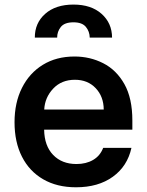

<svg xmlns="http://www.w3.org/2000/svg" viewBox="-20 -796 633 827"><path d="M307.5 10.7Q225.5 10.7 166 -23.8Q106.5 -58.2 74.6 -121.1Q42.6 -183.9 42.6 -269.5Q42.6 -353.7 74.6 -417.4Q106.5 -481.2 164.6 -516.9Q222.7 -552.6 300.8 -552.6Q367.9 -552.6 424.7 -523.6Q481.5 -494.7 515.8 -433.8Q550.1 -372.9 550.1 -277V-237.6H170.1Q171.2 -167.6 209 -128.6Q246.8 -89.5 309.3 -89.5Q350.9 -89.5 381 -107.1Q411.2 -124.6 424.4 -159.1H546.2Q528.8 -79.9 465.9 -34.6Q403.1 10.7 307.5 10.7ZM170.5 -324.2H426.8Q426.5 -380 392.2 -416.2Q358 -452.4 302.6 -452.4Q245 -452.4 209.2 -414.4Q173.3 -376.4 170.5 -324.2ZM130 -633.9Q129.6 -696.4 174.5 -736.3Q219.5 -776.3 296.5 -776.3Q372.9 -776.3 417.6 -736.3Q462.4 -696.4 462.7 -633.9H366.5Q366.1 -660.2 350 -680Q333.8 -699.9 296.5 -699.9Q257.8 -699.9 241.8 -679.7Q225.9 -659.4 226.2 -633.9Z"/></svg>

Font: Inter Zeller Semi Bold
Style: Regular
Weight: 600
Designer: Rasmus Andersson; Joe Bland
Foundry: zeller
Version: Version 3.015;git-dec3a8cb1